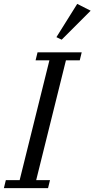

<svg xmlns="http://www.w3.org/2000/svg" viewBox="-41 -967 486 987"><path d="M-11 -41H60L213 -657H142L152 -698H379L369 -657H298L145 -41H216L206 0H-21ZM249 -776 356 -947 425 -912 276 -763Z"/></svg>

Font: IBM Plex Serif
Style: Italic
Weight: 400
Italic angle: -14°
Designer: Mike Abbink, Paul van der Laan, Pieter van Rosmalen
Foundry: Bold Monday
Version: Version 3.001